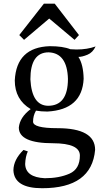

<svg xmlns="http://www.w3.org/2000/svg" viewBox="-20 -728 569 1021"><path d="M235.4 -165.5Q341.3 -165.5 341.3 -308.6Q337.4 -445.8 238.8 -449.7Q141.6 -449.7 141.6 -306.2Q148.9 -167 235.4 -165.5ZM204.1 272.9Q55.2 272.9 51.3 177.2Q52.2 120.6 105 69.3L127.9 77.1Q115.2 105 113.8 144.5Q116.2 214.8 218.3 219.7Q294.9 219.7 349.9 195.3Q404.8 170.9 404.8 99.1Q404.8 34.2 262.2 33.7Q80.1 33.7 80.1 -49.8Q85.4 -104.5 143.1 -147.9Q58.6 -198.2 58.6 -300.3Q67.4 -476.6 244.6 -482.4Q314.9 -482.4 354 -466.3Q371.1 -464.8 386.7 -464.8Q443.8 -464.8 488.3 -481Q473.6 -448.7 445.1 -437Q416.5 -425.3 397 -425.3Q423.3 -385.3 424.8 -309.1Q417 -145 232.4 -134.8Q198.7 -134.8 171.4 -139.6Q155.8 -113.3 155.8 -81.1Q155.8 -46.4 285.2 -46.4Q485.8 -46.4 485.8 68.8Q467.8 272.9 204.1 272.9ZM376.5 -516.1 241.7 -629.4 107.9 -516.1 82.5 -541.5 213.4 -708.5H271L399.9 -541.5Z"/></svg>

Font: Almanac
Style: Regular
Weight: 400
Designer: Eden's Almanac
Version: Version 3.501;March 28, 2021;FontCreator 13.0.0.2683 64-bit